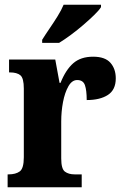

<svg xmlns="http://www.w3.org/2000/svg" viewBox="-20 -786 519 806"><path d="M12 0V-54H16Q46 -54 63 -66.5Q80 -79 80 -126V-414Q80 -458 65.5 -470Q51 -482 22 -482H18V-536H212L230 -438H234Q256 -493 287.5 -520.5Q319 -548 371 -548Q421 -548 443.5 -522.5Q466 -497 466 -457Q466 -409 433 -387.5Q400 -366 344 -366Q344 -407 336.5 -428.5Q329 -450 304 -450Q282 -450 267 -423.5Q252 -397 244.5 -357.5Q237 -318 237 -276V-121Q237 -77 252.5 -65.5Q268 -54 293 -54H323V0ZM157 -619Q170 -640 187.5 -665.5Q205 -691 221.5 -717.5Q238 -744 247 -766H404V-756Q396 -743 376 -723.5Q356 -704 330.5 -682Q305 -660 278 -640Q251 -620 228 -606H157Z"/></svg>

Font: Noto Serif Georgian Condensed ExtraBold
Style: Regular
Weight: 800
Width: 3
Designer: Monotype Design Team, Akaki Razmadze
Foundry: Google LLC
Version: Version 2.003; ttfautohint (v1.8.4.7-5d5b)